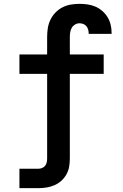

<svg xmlns="http://www.w3.org/2000/svg" viewBox="-20 -763 640 998"><path d="M81 215V114H180Q190 114 199.5 110Q209 106 215 98Q221 90 223 80Q225 70 225 60V-379H81V-480H225V-571Q225 -594 228.5 -616.5Q232 -639 242 -660Q252 -681 268 -697.5Q284 -714 304 -724.5Q324 -735 347 -739Q370 -743 393 -743Q414 -743 435 -740Q456 -737 475 -729Q494 -721 510.5 -707Q527 -693 538 -675.5Q549 -658 554.5 -637Q560 -616 560 -595Q560 -593 560 -591Q560 -589 560 -587H441Q441 -588 441 -588.5Q441 -589 441 -590Q441 -600 438 -610Q435 -620 428.5 -627.5Q422 -635 412.5 -638.5Q403 -642 393 -642Q381 -642 370 -635.5Q359 -629 353 -618.5Q347 -608 345 -595.5Q343 -583 343 -571V-480H519V-379H343V60Q343 82 339.5 103Q336 124 325.5 143Q315 162 299 176.5Q283 191 263.5 199.5Q244 208 223 211.5Q202 215 180 215Z"/></svg>

Font: Iosevka Custom Extended
Style: Bold
Weight: 700
Width: 7
Monospace: yes
Designer: Belleve Invis
Foundry: Belleve Invis
Version: Version 11.2.4; ttfautohint (v1.8.4)